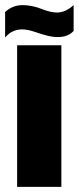

<svg xmlns="http://www.w3.org/2000/svg" viewBox="-23 -731 308 751"><path d="M44 0V-554H217V0ZM-3 -584V-684Q26 -711 66 -711Q83 -711 103 -707Q123 -703 145 -694Q177 -682 200 -682Q233 -682 265 -711V-610Q243 -586 203 -586Q184 -586 162 -591.5Q140 -597 117 -605Q86 -616 64 -616Q23 -616 -3 -584Z"/></svg>

Font: Tac One
Style: Regular
Weight: 400
Designer: Oluseyi Olusanya, David Udoh, Eyiyemi Adegbite, Mirko Velimirović
Version: Version 1.003; ttfautohint (v1.8.4.7-5d5b)